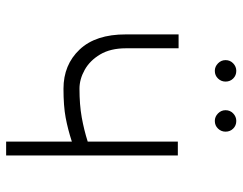

<svg xmlns="http://www.w3.org/2000/svg" viewBox="-100 -670 771 610"><g transform="rotate(90 285.0 -365.5)"><path d="M474.4 -545.5V0H430.4V-208.8Q391 -196 354.2 -189.1Q317.5 -182.2 262.4 -182.2Q186.4 -182.2 138 -233.3Q89.5 -284.4 89.8 -380.7V-547.9H133.9V-380.7Q133.9 -331.7 153.4 -298.8Q172.9 -266 202.6 -249.5Q232.2 -233 262.4 -233Q313.2 -233 353.5 -240.2Q393.8 -247.5 430.4 -259.2V-545.5ZM205.6 -663Q192.1 -663 181.8 -673.1Q171.5 -683.2 171.5 -697.1Q171.5 -711.6 181.8 -721.4Q192.1 -731.2 205.6 -731.2Q220.2 -731.2 229.9 -721.4Q239.7 -711.6 239.7 -697.1Q239.7 -683.2 229.9 -673.1Q220.2 -663 205.6 -663ZM364.7 -663Q351.2 -663 340.9 -673.1Q330.6 -683.2 330.6 -697.1Q330.6 -711.6 340.9 -721.4Q351.2 -731.2 364.7 -731.2Q379.3 -731.2 389 -721.4Q398.8 -711.6 398.8 -697.1Q398.8 -683.2 389 -673.1Q379.3 -663 364.7 -663Z"/></g></svg>

Font: Inter UI Extra Light
Style: Regular
Weight: 200
Designer: Rasmus Andersson
Foundry: rsms
Version: 3.2;8d6f07862